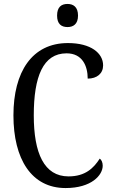

<svg xmlns="http://www.w3.org/2000/svg" viewBox="-20 -942 573 972"><path d="M322 -805C351 -805 375 -820 375 -863C375 -907 351 -922 322 -922C291 -922 269 -907 269 -863C269 -820 291 -805 322 -805ZM312 10C444 10 500 -56 500 -103C500 -119 494 -133 485 -139C454 -91 412 -49 327 -49C203 -49 151 -167 151 -358C151 -554 198 -672 317 -672C397 -672 424 -608 424 -544C471 -544 502 -570 502 -611C502 -673 440 -724 324 -724C142 -724 48 -578 48 -358C48 -137 139 10 312 10Z"/></svg>

Font: Noto Serif Khmer Condensed
Style: Regular
Weight: 400
Width: 3
Designer: Danh Hong and the Monotype Design Team
Foundry: Monotype Imaging Inc.
Version: Version 2.004